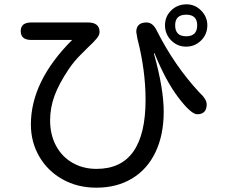

<svg xmlns="http://www.w3.org/2000/svg" viewBox="-20 -804 1040 889"><path d="M76 -660Q76 -700 125 -700H387Q441 -700 441 -656Q441 -642 428 -626Q415 -610 386 -583Q381 -578 352 -549Q323 -520 299 -485Q252 -415 232 -359.5Q212 -304 212 -247Q212 -180 239.5 -129Q267 -78 316 -50Q365 -22 427 -22Q654 -22 654 -342Q654 -479 616 -626L611 -656Q611 -700 659 -700Q689 -700 708 -658Q789 -499 902 -377Q937 -345 937 -321Q937 -275 893 -275Q865 -275 807 -351Q748 -428 696 -556Q694 -558 694 -558V-559Q693 -559 693 -555Q738 -393 738 -287Q738 -179 700 -99.5Q662 -20 591.5 22.5Q521 65 426 65Q339 65 270 26.5Q201 -12 162 -79Q123 -146 123 -228Q123 -428 314 -619H125Q76 -619 76 -660ZM844 -784Q883 -784 911.5 -755Q940 -726 940 -687Q940 -645 911 -616.5Q882 -588 842 -588Q801 -588 772.5 -617Q744 -646 744 -687Q744 -728 773 -756Q802 -784 844 -784ZM842 -636Q893 -636 893 -687Q893 -736 842 -736Q791 -736 791 -687Q791 -636 842 -636Z"/></svg>

Font: 寒蝉全圆体
Style: Regular
Weight: 400
Designer: Warren2060
      Designed by Motoya company      

      [Varela Round]
      Joe Prince(Latin component); Avraham Cornf
Foundry: ChillType
Version: Version 3.200